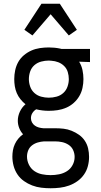

<svg xmlns="http://www.w3.org/2000/svg" viewBox="-20 -781 540 1024"><path d="M250 223Q225 223 200 220Q175 217 151.5 208Q128 199 107.5 184.5Q87 170 73 149Q59 128 52.5 103.5Q46 79 46 54Q46 37 49 20Q52 3 59.5 -13Q67 -29 78 -42Q89 -55 103 -65Q90 -79 82.5 -98Q75 -117 75 -137Q75 -162 86 -185.5Q97 -209 116 -225Q101 -237 89 -252Q77 -267 69.5 -284.5Q62 -302 59 -321Q56 -340 56 -359Q56 -383 61 -406.5Q66 -430 77.5 -450.5Q89 -471 107.5 -486.5Q126 -502 147.5 -511.5Q169 -521 193 -524.5Q217 -528 240 -528Q255 -528 270.5 -526.5Q286 -525 300 -522L308 -520H460V-450L402 -452Q415 -431 420 -407Q425 -383 425 -359Q425 -336 420 -312.5Q415 -289 403 -268.5Q391 -248 373 -232Q355 -216 333 -206.5Q311 -197 287.5 -193.5Q264 -190 240 -190Q223 -190 206.5 -192Q190 -194 173 -198Q161 -191 153 -178.5Q145 -166 145 -151Q145 -139 150.5 -128.5Q156 -118 166 -111Q176 -104 187.5 -101Q199 -98 211 -97H274Q297 -97 319 -94.5Q341 -92 362 -83.5Q383 -75 401.5 -62Q420 -49 432.5 -30Q445 -11 450 11Q455 33 455 56Q455 81 448.5 105.5Q442 130 427.5 150.5Q413 171 392.5 185.5Q372 200 348.5 208.5Q325 217 300 220Q275 223 250 223ZM240 -260Q261 -260 281.5 -265.5Q302 -271 317.5 -285Q333 -299 340 -319Q347 -339 347 -359Q347 -378 341.5 -396.5Q336 -415 322.5 -428.5Q309 -442 291 -449Q273 -456 254 -457L240 -458Q220 -458 199.5 -452.5Q179 -447 163.5 -433.5Q148 -420 141 -400Q134 -380 134 -359Q134 -339 141 -319Q148 -299 163.5 -285Q179 -271 199.5 -265.5Q220 -260 240 -260ZM250 153Q273 153 295.5 148.5Q318 144 337 132Q356 120 367 99.5Q378 79 378 56Q378 37 370 19.5Q362 2 346 -8.5Q330 -19 311.5 -23Q293 -27 274 -27H215Q198 -26 181 -21Q164 -16 150.5 -5.5Q137 5 130.5 21Q124 37 124 54Q124 77 134.5 98Q145 119 163.5 131.5Q182 144 204.5 148.5Q227 153 250 153ZM153 -592 110 -622 201 -761H299L390 -622L347 -592L250 -705Z"/></svg>

Font: Iosevka SS18
Style: Regular
Weight: 400
Monospace: yes
Designer: Belleve Invis
Foundry: Belleve Invis
Version: Version 25.1.1; ttfautohint (v1.8.4)